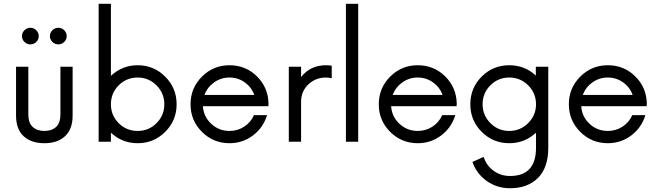

<svg xmlns="http://www.w3.org/2000/svg" viewBox="-20 -750 3478 1016"><path d="M96.2 -558.6Q96.2 -577.1 109.4 -590.1Q122.6 -603 140.6 -603Q158.7 -603 171.9 -590.1Q185.1 -577.1 185.1 -558.6Q185.1 -541 171.9 -528.1Q158.7 -515.1 140.6 -515.1Q122.6 -515.1 109.4 -528.1Q96.2 -541 96.2 -558.6ZM244.1 -558.6Q244.1 -577.1 257.3 -590.1Q270.5 -603 288.6 -603Q306.6 -603 319.8 -590.1Q333 -577.1 333 -558.6Q333 -541 319.8 -528.1Q306.6 -515.1 288.6 -515.1Q270.5 -515.1 257.3 -528.1Q244.1 -541 244.1 -558.6ZM214.8 7.8Q145 7.8 105 -29.3Q64.9 -66.4 64.9 -138.2V-397H129.9V-145Q129.9 -100.1 152.8 -78.6Q175.8 -57.1 214.8 -57.1Q254.4 -57.1 277.1 -78.6Q299.8 -100.1 299.8 -145V-397H364.3V-138.2Q364.3 -66.4 324.2 -29.3Q284.2 7.8 214.8 7.8Z M708.5 -404.8Q793.9 -404.8 854.2 -344.5Q914.6 -284.2 914.6 -198.2Q914.6 -112.3 854.2 -52.2Q793.9 7.8 708.5 7.8Q626.5 7.8 566.9 -47.9V0H502V-730H566.9V-348.6Q627 -404.8 708.5 -404.8ZM708.5 -57.1Q767.1 -57.1 808.3 -98.4Q849.6 -139.6 849.6 -198.2Q849.6 -256.8 808.1 -298.3Q766.6 -339.8 708.5 -339.8Q649.4 -339.8 608.2 -298.6Q566.9 -257.3 566.9 -198.2Q566.9 -139.2 608.2 -98.1Q649.4 -57.1 708.5 -57.1Z M1400.9 -201.7 1399.9 -188H1053.7Q1057.1 -132.8 1097.7 -95Q1138.2 -57.1 1194.3 -57.1Q1237.3 -57.1 1272.2 -79.8Q1307.1 -102.5 1323.7 -140.6H1393.1Q1373.5 -75.2 1319.1 -33.7Q1264.6 7.8 1194.3 7.8Q1108.9 7.8 1048.6 -52.2Q988.3 -112.3 988.3 -198.2Q988.3 -284.2 1048.6 -344.5Q1108.9 -404.8 1194.3 -404.8Q1279.8 -404.8 1339.4 -346.2Q1398.9 -287.6 1400.9 -201.7ZM1062 -247.6H1325.7Q1311 -288.6 1275.1 -314.2Q1239.3 -339.8 1194.3 -339.8Q1149.4 -339.8 1113.3 -314.2Q1077.1 -288.6 1062 -247.6Z M1508.3 0V-397H1573.2V-342.3Q1622.1 -404.8 1705.1 -404.8Q1719.2 -404.8 1735.4 -402.3V-335.9Q1717.8 -339.8 1705.1 -339.8Q1649.9 -339.8 1611.6 -303.2Q1573.2 -266.6 1573.2 -211.9V0Z M1810.5 0V-730H1875.5V0Z M2397 -201.7 2396 -188H2049.8Q2053.2 -132.8 2093.8 -95Q2134.3 -57.1 2190.4 -57.1Q2233.4 -57.1 2268.3 -79.8Q2303.2 -102.5 2319.8 -140.6H2389.2Q2369.6 -75.2 2315.2 -33.7Q2260.7 7.8 2190.4 7.8Q2105 7.8 2044.7 -52.2Q1984.4 -112.3 1984.4 -198.2Q1984.4 -284.2 2044.7 -344.5Q2105 -404.8 2190.4 -404.8Q2275.9 -404.8 2335.4 -346.2Q2395 -287.6 2397 -201.7ZM2058.1 -247.6H2321.8Q2307.1 -288.6 2271.2 -314.2Q2235.4 -339.8 2190.4 -339.8Q2145.5 -339.8 2109.4 -314.2Q2073.2 -288.6 2058.1 -247.6Z M2815.4 -397H2881.3V31.7Q2881.3 137.7 2826.4 191.9Q2771.5 246.1 2679.2 246.1Q2609.4 246.1 2555.4 207.5Q2501.5 168.9 2480 106.9L2539.6 80.1Q2552.7 124.5 2590.8 152.8Q2628.9 181.2 2679.2 181.2Q2816.4 181.2 2816.4 31.7V-47.9Q2756.8 7.8 2674.8 7.8Q2589.4 7.8 2529.1 -52.2Q2468.8 -112.3 2468.8 -198.2Q2468.8 -284.7 2528.8 -344.7Q2588.9 -404.8 2674.8 -404.8Q2756.8 -404.8 2815.4 -350.1ZM2816.4 -198.2Q2816.4 -257.3 2774.9 -298.6Q2733.4 -339.8 2674.8 -339.8Q2616.2 -339.8 2575 -298.6Q2533.7 -257.3 2533.7 -198.2Q2533.7 -140.1 2575 -98.6Q2616.2 -57.1 2674.8 -57.1Q2733.4 -57.1 2774.9 -98.6Q2816.4 -140.1 2816.4 -198.2Z M3402.8 -201.7 3401.9 -188H3055.7Q3059.1 -132.8 3099.6 -95Q3140.1 -57.1 3196.3 -57.1Q3239.3 -57.1 3274.2 -79.8Q3309.1 -102.5 3325.7 -140.6H3395Q3375.5 -75.2 3321 -33.7Q3266.6 7.8 3196.3 7.8Q3110.8 7.8 3050.5 -52.2Q2990.2 -112.3 2990.2 -198.2Q2990.2 -284.2 3050.5 -344.5Q3110.8 -404.8 3196.3 -404.8Q3281.7 -404.8 3341.3 -346.2Q3400.9 -287.6 3402.8 -201.7ZM3064 -247.6H3327.6Q3313 -288.6 3277.1 -314.2Q3241.2 -339.8 3196.3 -339.8Q3151.4 -339.8 3115.2 -314.2Q3079.1 -288.6 3064 -247.6Z"/></svg>

Font: Now
Style: Regular
Weight: 400
Designer: Alfredo Marco Pradil
Foundry: Alfredo Marco Pradil
Version: Version 1.200;hotconv 1.0.109;makeotfexe 2.5.65596